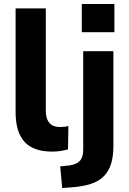

<svg xmlns="http://www.w3.org/2000/svg" viewBox="-20 -747 646 960"><path d="M241 11Q146 11 102 -38.5Q58 -88 58 -186V-705H209V-192Q209 -167 217 -148.5Q225 -130 240.5 -121Q256 -112 280 -112Q290 -112 301 -113Q312 -114 322 -117L320 0Q301 5 281.5 8Q262 11 241 11ZM389 -586V-727H552V-586ZM291 193 281 85 328 80Q363 75 379.5 57Q396 39 396 2V-491H547V-18Q547 34 535.5 71.5Q524 109 499.5 134Q475 159 434 172.5Q393 186 334 190Z"/></svg>

Font: Nunito Sans 12pt ExtraBold
Style: Regular
Weight: 800
Designer: Vernon Adams
Foundry: Vernon Adams
Version: Version 3.101;gftools[0.9.27]